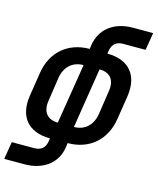

<svg xmlns="http://www.w3.org/2000/svg" viewBox="-148 -821 896 1092"><g transform="rotate(15 299.5 -275.0)"><path d="M201 19C196 57 171 77 132 77H0L-17 180H101C214 180 292 120 305 23L308 0C435 0 526 -78 546 -205L568 -346C587 -472 523 -550 395 -550L398 -569C404 -607 428 -627 467 -627H599L616 -730H498C385 -730 309 -670 294 -573L291 -550C164 -550 73 -472 53 -346L31 -205C11 -78 76 0 204 0ZM224 -98C162 -98 130 -138 141 -205L162 -346C173 -413 218 -452 281 -452ZM319 -98 375 -452C438 -452 469 -413 458 -346L437 -205C426 -138 382 -98 319 -98Z"/></g></svg>

Font: JetBrains Mono
Style: Bold Italic
Weight: 558
Italic angle: -9°
Monospace: yes
Designer: Philipp Nurullin, Konstantin Bulenkov
Foundry: JetBrains
Version: Version 2.305